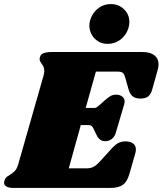

<svg xmlns="http://www.w3.org/2000/svg" viewBox="-46 -921 797 941"><path d="M731 -606Q731 -592 727 -579L701 -486Q694 -459 680.5 -448.5Q667 -438 642 -438Q618 -438 604.5 -448.5Q591 -459 584 -483L568 -540Q563 -558 556 -564Q549 -570 529 -570H424L374 -392H418Q425 -392 437 -402L471 -432Q486 -445 497 -451Q508 -457 524 -457Q542 -457 553.5 -447.5Q565 -438 565 -423Q565 -419 563 -411L522 -272Q516 -250 501.5 -239.5Q487 -229 470 -229Q442 -229 428 -258L411 -293Q404 -308 389 -308H350L291 -96H379Q398 -96 412.5 -103.5Q427 -111 444 -130L504 -196Q520 -213 534.5 -220.5Q549 -228 570 -228Q592 -228 606 -218Q620 -208 620 -188Q620 -180 617 -169L588 -68Q577 -30 556 -15Q535 0 495 0H18Q-3 0 -14.5 -7Q-26 -14 -26 -26Q-26 -32 -23 -39Q-19 -50 -10 -56Q-1 -62 1 -63Q17 -73 27 -83.5Q37 -94 44 -118L167 -549Q171 -562 171 -573Q171 -585 167.5 -593Q164 -601 157 -610Q148 -623 148 -631Q148 -634 150 -642Q154 -655 168 -660.5Q182 -666 209 -666H653Q690 -666 710.5 -650Q731 -634 731 -606ZM588 -813Q588 -787 574.5 -762Q561 -737 536.5 -721.5Q512 -706 482 -706Q444 -706 418.5 -731.5Q393 -757 392 -795Q392 -820 405 -844.5Q418 -869 442 -885Q466 -901 497 -901Q536 -901 562 -875.5Q588 -850 588 -813Z"/></svg>

Font: Shrikhand
Style: Regular
Weight: 400
Italic angle: -14°
Version: Version 1.000;PS 1.000;hotconv 1.0.88;makeotf.lib2.5.647800